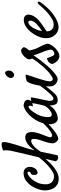

<svg xmlns="http://www.w3.org/2000/svg" viewBox="786 -1522 759 2390"><g transform="rotate(-90 1165.0 -326.5)"><path d="M166 -33.2Q196.3 -33.2 232.9 -57.1Q269.5 -81.1 304.2 -113.3Q338.9 -145.5 367.7 -179.2Q396.5 -212.9 411.1 -233.4Q419.9 -246.1 427.7 -248.5Q435.5 -251 439.5 -246.1Q443.4 -241.2 442.4 -231Q441.4 -220.7 433.6 -208Q426.8 -196.3 410.6 -174.3Q394.5 -152.3 372.6 -126.5Q350.6 -100.6 322.8 -73.7Q294.9 -46.9 264.6 -24.9Q234.4 -2.9 202.1 11.2Q169.9 25.4 138.7 25.4Q95.7 25.4 66.9 9.3Q38.1 -6.8 21 -32.2Q3.9 -57.6 -2.9 -88.4Q-9.8 -119.1 -9.8 -149.4Q-9.8 -179.7 3.9 -224.6Q17.6 -269.5 44.4 -311Q71.3 -352.5 112.3 -382.3Q153.3 -412.1 209 -412.1Q240.2 -412.1 262.2 -390.6Q284.2 -369.1 283.2 -332Q283.2 -314.5 277.3 -297.4Q271.5 -280.3 261.7 -267.1Q252 -253.9 238.8 -246.1Q225.6 -238.3 210 -238.3Q197.3 -238.3 190.9 -247.6Q184.6 -256.8 183.1 -269Q181.6 -281.2 183.1 -293Q184.6 -304.7 186.5 -308.6Q191.4 -315.4 197.3 -318.4Q203.1 -321.3 210.9 -325.2Q216.8 -328.1 220.2 -334Q223.6 -339.8 223.6 -346.7Q223.6 -353.5 219.7 -358.4Q215.8 -363.3 207 -363.3Q198.2 -363.3 175.3 -349.1Q152.3 -335 128.4 -307.1Q104.5 -279.3 85.9 -237.3Q67.4 -195.3 66.4 -139.6Q65.4 -107.4 75.2 -86.9Q85 -66.4 99.6 -54.7Q114.3 -43 131.8 -38.1Q149.4 -33.2 166 -33.2Z M867.2 -214.8Q874 -222.7 881.3 -223.1Q888.7 -223.6 893.1 -219.2Q897.5 -214.8 897 -206.1Q896.5 -197.3 888.7 -186.5Q870.1 -161.1 845.7 -134.3Q821.3 -107.4 793.5 -82Q765.6 -56.6 737.3 -34.2Q709 -11.7 682.6 2.9Q653.3 19.5 633.3 19.5Q613.3 19.5 593.8 -5.9Q576.2 -28.3 576.7 -54.2Q577.1 -80.1 587.9 -119.1Q594.7 -143.6 606.9 -177.2Q619.1 -210.9 626.5 -242.2Q633.8 -273.4 630.9 -295.4Q627.9 -317.4 605.5 -317.4Q589.8 -317.4 571.8 -306.6Q553.7 -295.9 535.6 -278.8Q517.6 -261.7 501 -240.2Q484.4 -218.8 471.7 -198.2Q463.9 -160.2 456.1 -123Q449.2 -91.8 441.9 -55.2Q434.6 -18.6 427.7 9.8Q421.9 14.6 415 16.6Q408.2 18.6 402.3 18.6Q395.5 18.6 388.7 17.6Q380.9 15.6 374 11.7Q368.2 7.8 362.3 1.5Q356.4 -4.9 353.5 -15.6Q397.5 -196.3 422.9 -305.7Q448.2 -415 461.9 -472.7Q477.5 -541 483.4 -567.4Q486.3 -585.9 488.3 -603.5Q490.2 -619.1 490.2 -635.7Q490.2 -652.3 487.3 -666Q495.1 -670.9 504.4 -673.8Q513.7 -676.8 522.5 -678.7Q533.2 -681.6 543.9 -683.6Q554.7 -685.5 563.5 -685.5Q571.3 -685.5 578.1 -684.1Q585 -682.6 586.9 -677.7Q592.8 -672.9 592.3 -658.2Q591.8 -643.6 589.8 -627.9Q585.9 -609.4 581.1 -587.9Q560.5 -508.8 535.2 -434.1Q509.8 -359.4 488.3 -274.4Q501 -293.9 518.6 -314.5Q536.1 -335 557.1 -352.1Q578.1 -369.1 601.6 -380.4Q625 -391.6 651.4 -391.6Q665 -391.6 677.2 -387.2Q689.5 -382.8 698.7 -372.6Q708 -362.3 712.9 -345.2Q717.8 -328.1 716.8 -302.7Q716.8 -287.1 713.4 -270.5Q710 -253.9 704.1 -233.9Q698.2 -213.9 689 -189.5Q679.7 -165 667 -132.8Q658.2 -110.4 653.3 -94.7Q648.4 -79.1 655.3 -67.4Q664.1 -51.8 689.9 -60.1Q715.8 -68.4 767.6 -110.4Q779.3 -120.1 793.9 -134.8Q808.6 -149.4 822.3 -164.6Q835.9 -179.7 847.7 -193.4Q859.4 -207 867.2 -214.8Z M1330.1 -194.3Q1316.4 -174.8 1294.9 -146Q1273.4 -117.2 1250.5 -88.4Q1227.5 -59.6 1205.6 -35.6Q1183.6 -11.7 1168.9 -2Q1159.2 3.9 1146.5 7.8Q1133.8 11.7 1120.6 12.7Q1107.4 13.7 1095.7 11.2Q1084 8.8 1075.2 2.9Q1066.4 -3.9 1060.5 -16.6Q1055.7 -27.3 1051.3 -44.9Q1046.9 -62.5 1047.9 -88.9Q1024.4 -49.8 996.1 -28.8Q967.8 -7.8 942.4 2Q913.1 12.7 883.8 14.6Q870.1 14.6 854.5 5.4Q838.9 -3.9 828.1 -23.9Q817.4 -43.9 814.5 -75.7Q811.5 -107.4 822.3 -151.4Q835.9 -210.9 865.7 -259.8Q895.5 -308.6 930.7 -343.3Q965.8 -377.9 1000 -395.5Q1034.2 -413.1 1056.6 -411.1Q1083 -406.2 1099.6 -395.5Q1113.3 -385.7 1117.7 -366.7Q1122.1 -347.7 1101.6 -316.4Q1115.2 -319.3 1124.5 -320.3Q1133.8 -321.3 1138.7 -321.3Q1144.5 -321.3 1146.5 -320.3Q1147.5 -318.4 1147.5 -312Q1147.5 -305.7 1144.5 -289.1Q1141.6 -272.5 1135.7 -244.1Q1129.9 -215.8 1120.1 -170.9Q1118.2 -162.1 1116.7 -154.8Q1115.2 -147.5 1113.8 -140.1Q1112.3 -132.8 1110.4 -123Q1108.4 -113.3 1105.5 -98.6Q1104.5 -89.8 1105 -79.6Q1105.5 -69.3 1108.4 -60.5Q1111.3 -51.8 1117.7 -46.4Q1124 -41 1135.7 -41Q1145.5 -41 1161.1 -53.2Q1176.8 -65.4 1194.3 -84.5Q1211.9 -103.5 1231 -126.5Q1250 -149.4 1266.6 -170.9Q1283.2 -192.4 1296.4 -209Q1309.6 -225.6 1315.4 -233.4Q1323.2 -242.2 1331.1 -243.7Q1338.9 -245.1 1342.8 -239.3Q1346.7 -233.4 1344.2 -221.7Q1341.8 -210 1330.1 -194.3ZM1043.9 -151.4Q1048.8 -170.9 1055.7 -197.3Q1062.5 -223.6 1067.4 -248Q1072.3 -272.5 1074.7 -288.6Q1077.1 -304.7 1073.2 -303.7Q1068.4 -302.7 1062.5 -300.8Q1057.6 -298.8 1049.8 -297.9Q1042 -296.9 1034.2 -294.9Q1042 -310.5 1043.5 -320.8Q1044.9 -331.1 1043.9 -336.9Q1043 -343.8 1040 -347.7Q1029.3 -356.4 1002.4 -333.5Q975.6 -310.5 940.4 -249Q925.8 -223.6 917 -194.8Q908.2 -166 904.8 -140.6Q901.4 -115.2 903.3 -96.2Q905.3 -77.1 911.1 -71.3Q921.9 -60.5 935.5 -61Q949.2 -61.5 963.4 -68.8Q977.5 -76.2 991.7 -87.9Q1005.9 -99.6 1017.1 -112.3Q1028.3 -125 1035.6 -135.7Q1043 -146.5 1043.9 -151.4Z M1479.5 -575.2Q1476.6 -564.5 1468.3 -554.2Q1460 -543.9 1449.7 -537.6Q1439.5 -531.2 1428.7 -529.3Q1418 -527.3 1411.1 -533.2Q1390.6 -548.8 1389.6 -566.9Q1388.7 -585 1398.4 -601.1Q1408.2 -617.2 1422.9 -628.4Q1437.5 -639.6 1448.2 -641.6Q1459 -643.6 1466.3 -637.2Q1473.6 -630.9 1477.5 -620.6Q1481.4 -610.4 1481.9 -597.7Q1482.4 -585 1479.5 -575.2ZM1344.7 -367.2Q1349.6 -373 1363.3 -377Q1377 -380.9 1391.6 -383.3Q1406.2 -385.7 1418.5 -386.2Q1430.7 -386.7 1432.6 -385.7Q1433.6 -384.8 1427.7 -365.2Q1421.9 -345.7 1413.1 -319.3Q1404.3 -293 1394.5 -265.1Q1384.8 -237.3 1379.9 -219.7Q1375 -202.1 1368.2 -180.2Q1361.3 -158.2 1356 -137.2Q1350.6 -116.2 1348.6 -97.7Q1346.7 -79.1 1351.6 -69.3Q1356.4 -57.6 1362.3 -53.2Q1368.2 -48.8 1375 -48.8Q1394.5 -48.8 1424.3 -70.3Q1454.1 -91.8 1484.9 -121.6Q1515.6 -151.4 1542 -182.1Q1568.4 -212.9 1581.1 -231.4Q1588.9 -241.2 1597.2 -244.1Q1605.5 -247.1 1610.8 -243.2Q1616.2 -239.3 1616.7 -230.5Q1617.2 -221.7 1610.4 -210Q1594.7 -182.6 1564.5 -145Q1534.2 -107.4 1500 -72.8Q1465.8 -38.1 1433.1 -13.7Q1400.4 10.7 1379.9 11.7Q1363.3 12.7 1347.2 6.3Q1331.1 0 1317.9 -11.2Q1304.7 -22.5 1295.9 -37.6Q1287.1 -52.7 1286.1 -69.3Q1283.2 -93.8 1286.1 -136.2Q1289.1 -178.7 1296.9 -223.1Q1304.7 -267.6 1316.9 -307.6Q1329.1 -347.7 1344.7 -367.2Z M1676.8 -33.2Q1682.6 -29.3 1691.9 -29.3Q1701.2 -29.3 1710.4 -33.2Q1719.7 -37.1 1728 -43.9Q1736.3 -50.8 1740.2 -61.5Q1744.1 -72.3 1740.2 -92.3Q1736.3 -112.3 1728 -135.3Q1719.7 -158.2 1710 -181.6Q1700.2 -205.1 1693.4 -224.6Q1687.5 -239.3 1683.6 -252Q1679.7 -262.7 1676.3 -272.9Q1672.9 -283.2 1670.9 -287.1Q1666 -279.3 1653.8 -261.7Q1641.6 -244.1 1627.4 -225.1Q1613.3 -206.1 1600.6 -189.9Q1587.9 -173.8 1583 -168Q1575.2 -159.2 1567.9 -157.7Q1560.5 -156.2 1555.7 -160.6Q1550.8 -165 1550.3 -173.3Q1549.8 -181.6 1557.6 -193.4Q1563.5 -201.2 1575.2 -218.3Q1586.9 -235.4 1598.6 -253.4Q1610.4 -271.5 1620.1 -285.6Q1629.9 -299.8 1630.9 -302.7Q1632.8 -310.5 1625.5 -323.2Q1618.2 -335.9 1623 -352.5Q1627 -366.2 1640.6 -384.3Q1654.3 -402.3 1672.9 -417Q1691.4 -431.6 1710.9 -439Q1730.5 -446.3 1746.1 -438.5Q1758.8 -430.7 1766.6 -421.4Q1774.4 -412.1 1772.5 -402.3Q1770.5 -397.5 1766.6 -389.6Q1762.7 -381.8 1754.9 -370.6Q1747.1 -359.4 1732.4 -341.8Q1735.4 -319.3 1740.7 -300.8Q1746.1 -282.2 1751 -268.6Q1756.8 -252 1763.7 -238.3Q1772.5 -220.7 1782.2 -202.1Q1792 -183.6 1799.8 -165.5Q1807.6 -147.5 1812.5 -131.8Q1817.4 -116.2 1815.4 -105.5Q1812.5 -88.9 1798.3 -65.4Q1784.2 -42 1763.2 -20Q1742.2 2 1715.3 17.6Q1688.5 33.2 1659.2 33.2Q1638.7 33.2 1619.6 20.5Q1600.6 7.8 1587.4 -9.3Q1574.2 -26.4 1567.9 -43Q1561.5 -59.6 1566.4 -68.4Q1572.3 -80.1 1577.1 -86.9Q1582 -93.8 1591.8 -102.5Q1595.7 -105.5 1601.6 -109.4Q1606.4 -112.3 1615.2 -115.2Q1624 -118.2 1635.7 -122.1Q1645.5 -91.8 1653.3 -74.7Q1661.1 -57.6 1666 -47.9Q1671.9 -37.1 1676.8 -33.2Z M2333 -203.1Q2303.7 -160.2 2266.6 -119.6Q2229.5 -79.1 2188 -47.4Q2146.5 -15.6 2103 3.9Q2059.6 23.4 2018.6 23.4Q1997.1 23.4 1972.2 13.2Q1947.3 2.9 1926.8 -18.6Q1906.2 -40 1894 -74.2Q1881.8 -108.4 1886.7 -157.2Q1890.6 -197.3 1911.6 -241.7Q1932.6 -286.1 1963.4 -323.2Q1994.1 -360.4 2032.7 -384.8Q2071.3 -409.2 2110.4 -409.2Q2147.5 -409.2 2164.1 -390.6Q2180.7 -372.1 2178.7 -344.7Q2175.8 -314.5 2161.6 -289.1Q2147.5 -263.7 2127.9 -243.2Q2108.4 -222.7 2086.4 -206.1Q2064.5 -189.5 2044.9 -175.8Q2023.4 -161.1 2003.9 -147.9Q1984.4 -134.8 1969.7 -124Q1970.7 -99.6 1978.5 -83Q1986.3 -66.4 1998 -56.2Q2009.8 -45.9 2024.9 -41.5Q2040 -37.1 2055.7 -37.1Q2088.9 -37.1 2125 -58.1Q2161.1 -79.1 2195.8 -108.9Q2230.5 -138.7 2260.3 -170.9Q2290 -203.1 2309.6 -226.6Q2316.4 -234.4 2323.7 -235.8Q2331.1 -237.3 2335.4 -233.9Q2339.8 -230.5 2339.8 -222.2Q2339.8 -213.9 2333 -203.1ZM2083 -353.5Q2071.3 -353.5 2055.2 -341.8Q2039.1 -330.1 2023.4 -308.1Q2007.8 -286.1 1994.1 -254.4Q1980.5 -222.7 1973.6 -181.6Q1985.4 -190.4 1999 -199.7Q2012.7 -209 2026.4 -219.7Q2068.4 -252 2085 -276.4Q2101.6 -300.8 2103.5 -318.4Q2105.5 -336.9 2099.6 -345.2Q2093.8 -353.5 2083 -353.5Z"/></g></svg>

Font: Satisfy
Style: Regular
Weight: 400
Designer: Font Diner, Inc
Foundry: Font Diner, Inc
Version: Version 1.000